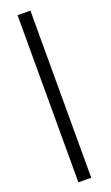

<svg xmlns="http://www.w3.org/2000/svg" viewBox="-175 -730 569 982"><g transform="rotate(-20 110.0 -239.0)"><path d="M67.9 215.8V-693.8H137.7V215.8Z"/></g></svg>

Font: Liberation Serif
Style: Bold Italic
Weight: 700
Italic angle: -16.333°
Designer: Steve Matteson
Foundry: Ascender Corporation
Version: Version 2.1.5